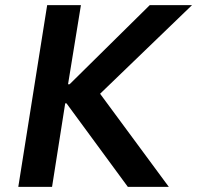

<svg xmlns="http://www.w3.org/2000/svg" viewBox="-20 -725 765 745"><path d="M51 0 163 -705H294L244 -398H250L561 -705H725L336 -330L342 -397L635 0H476L238 -324H233L182 0Z"/></svg>

Font: Nunito Sans 7pt SemiCondensed
Style: Bold Italic
Weight: 700
Width: 4
Italic angle: -9°
Designer: Vernon Adams
Foundry: Vernon Adams
Version: Version 3.101;gftools[0.9.27]